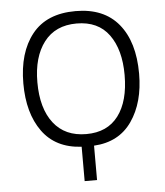

<svg xmlns="http://www.w3.org/2000/svg" viewBox="-52 -771 704 818"><g transform="rotate(-5 300.0 -362.5)"><path d="M330 0V-147Q437 -153 492.5 -233Q548 -313 548 -436Q548 -572 485 -648.5Q422 -725 301 -725Q177 -725 115 -647Q53 -569 53 -437Q53 -310 109.5 -231.5Q166 -153 277 -147V0ZM113 -437Q113 -545 161.5 -608.5Q210 -672 301 -672Q393 -672 439.5 -608Q486 -544 486 -436Q486 -324 439 -261.5Q392 -199 302 -199Q211 -199 162 -262Q113 -325 113 -437Z"/></g></svg>

Font: Noto Sans Mono UI Light
Style: Regular
Weight: 300
Designer: Monotype Design team
Foundry: Monotype Imaging Inc.
Version: 1.000